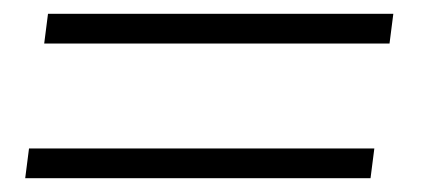

<svg xmlns="http://www.w3.org/2000/svg" viewBox="-20 -439 620 278"><path d="M16.5 -181 22 -224H522L516.5 -181ZM44 -376 49.5 -419H549.5L544 -376Z"/></svg>

Font: Urbanist ExtraLight
Style: Italic
Weight: 250
Version: Version 1.303